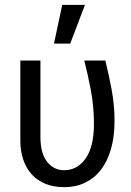

<svg xmlns="http://www.w3.org/2000/svg" viewBox="-20 -776 540 793"><path d="M64 -526H147V-210Q147 -143 174.5 -108Q202 -73 245 -73Q300 -73 334 -122Q368 -171 368 -264Q368 -336 355 -404.5Q342 -473 328 -526H415Q429 -470 441 -406.5Q453 -343 453 -277Q453 -212 438.5 -161Q424 -110 397 -75Q370 -40 331.5 -21.5Q293 -3 246 -3Q200 -3 166 -17.5Q132 -32 109.5 -57.5Q87 -83 75.5 -118.5Q64 -154 64 -195ZM237 -756H331L270 -596H203Z"/></svg>

Font: D2Coding ligature
Style: Regular
Weight: 400
Monospace: yes
Designer: Yong-Rak Park; Jeong-Hwan Yoon; Sang-Min Lee;
Foundry: NHN Corporation
Version: Version 1.3.2; Build 20180524